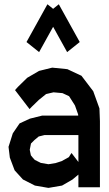

<svg xmlns="http://www.w3.org/2000/svg" viewBox="-20 -895 525 923"><path d="M458 -374 460.4 -312.5V5.4H356.9V-55.7L328.1 -31.7L278.3 -2.9L212.9 8.3L147.9 -2.9L90.3 -32.2L50.3 -76.2L27.3 -137.2L21 -189L41.5 -253.9L74.2 -301.8L124 -324.7L183.1 -339.4H356L355.5 -345.2L340.3 -388.2L312 -432.6L280.3 -447.3L237.3 -451.2L201.7 -442.9L167 -415L132.3 -381.3L122.1 -370.6L52.2 -461.9L65.9 -477.1L110.8 -521L168 -554.2L231 -569.8L303.7 -562.5L371.6 -530.8L428.2 -456.5ZM323.7 -159.7 356.9 -116.2V-245.6H193.4L166 -238.8L145.5 -221.7L128.9 -205.1L123 -174.8L128.4 -148.4L135.7 -139.2L147 -126.5L176.3 -111.8L212.9 -105.5L248 -111.3L276.9 -120.6L311 -139.6ZM363.3 -692.9 302.7 -644.5 235.4 -766.1 168 -644.5 107.4 -692.9 208 -874.5 235.4 -852.5 262.7 -874.5Z"/></svg>

Font: Gap Sans
Style: Bold
Weight: 400
Designer: Alexandre Liziard and Etienne Ozeray
Foundry: Interstices.io
Version: Version 1.610